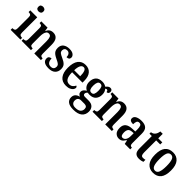

<svg xmlns="http://www.w3.org/2000/svg" viewBox="232 -2124 3723 3723"><g transform="rotate(45 2093.0 -262.5)"><path d="M146 -634Q117 -634 98 -649Q79 -664 79 -698Q79 -733 98 -747.5Q117 -762 146 -762Q173 -762 193.5 -747.5Q214 -733 214 -698Q214 -664 193.5 -649Q173 -634 146 -634ZM16 0V-47H26Q55 -47 73 -60.5Q91 -74 91 -117V-420Q91 -463 73.5 -476Q56 -489 29 -489H18V-536H209V-120Q209 -74 227 -60.5Q245 -47 273 -47H283V0Z M316 0V-47H322Q351 -47 369.5 -59Q388 -71 388 -118V-422Q388 -466 370.5 -477.5Q353 -489 325 -489H320V-536H492L503 -459H507Q528 -505 559.5 -526.5Q591 -548 640 -548Q709 -548 746 -501.5Q783 -455 783 -352V-118Q783 -72 798 -59.5Q813 -47 842 -47H846V0H664V-338Q664 -402 648.5 -438Q633 -474 592 -474Q559 -474 540.5 -451.5Q522 -429 514 -392.5Q506 -356 506 -315V-113Q506 -70 523 -58.5Q540 -47 569 -47H573V0Z M1064 10Q980 10 939.5 -18.5Q899 -47 899 -99Q899 -137 921 -152.5Q943 -168 970 -168Q970 -110 994.5 -76.5Q1019 -43 1067 -43Q1112 -43 1132.5 -65Q1153 -87 1153 -123Q1153 -158 1130.5 -178.5Q1108 -199 1052 -224Q1003 -247 971 -269.5Q939 -292 923.5 -322Q908 -352 908 -397Q908 -471 956.5 -509Q1005 -547 1084 -547Q1159 -547 1194.5 -518Q1230 -489 1230 -453Q1230 -391 1156 -391Q1156 -441 1133.5 -468Q1111 -495 1074 -495Q1039 -495 1020.5 -476Q1002 -457 1002 -425Q1002 -388 1025 -368Q1048 -348 1107 -322Q1175 -293 1211 -257Q1247 -221 1247 -153Q1247 -77 1199.5 -33.5Q1152 10 1064 10Z M1537 10Q1430 10 1374.5 -62Q1319 -134 1319 -264Q1319 -405 1373.5 -476.5Q1428 -548 1528 -548Q1620 -548 1672.5 -486.5Q1725 -425 1725 -306V-261H1440Q1441 -154 1472.5 -104.5Q1504 -55 1564 -55Q1609 -55 1637.5 -79Q1666 -103 1681 -136Q1692 -132 1700 -122.5Q1708 -113 1708 -98Q1708 -75 1690 -50Q1672 -25 1634.5 -7.5Q1597 10 1537 10ZM1606 -317Q1606 -396 1588.5 -443Q1571 -490 1530 -490Q1489 -490 1466 -445.5Q1443 -401 1441 -317Z M1966 237Q1867 237 1818 200Q1769 163 1769 96Q1769 40 1802 8.5Q1835 -23 1883 -31Q1861 -41 1842 -59.5Q1823 -78 1823 -112Q1823 -143 1843 -166.5Q1863 -190 1896 -210Q1856 -227 1830.5 -267Q1805 -307 1805 -363Q1805 -450 1849.5 -499Q1894 -548 1986 -548Q2019 -548 2045 -539.5Q2071 -531 2091 -517Q2106 -534 2128 -553.5Q2150 -573 2182 -573Q2210 -573 2223.5 -556.5Q2237 -540 2237 -518Q2237 -496 2225 -478.5Q2213 -461 2183 -461Q2183 -480 2174 -491.5Q2165 -503 2153 -503Q2142 -503 2134 -499Q2126 -495 2119 -490Q2137 -470 2149.5 -441Q2162 -412 2162 -367Q2162 -290 2119 -240Q2076 -190 1986 -190Q1976 -190 1960.5 -191.5Q1945 -193 1936 -196Q1925 -188 1914.5 -173Q1904 -158 1904 -138Q1904 -99 1954 -99H2051Q2135 -99 2173 -57.5Q2211 -16 2211 49Q2211 136 2151 186.5Q2091 237 1966 237ZM1984 -243Q2025 -243 2040 -274Q2055 -305 2055 -365Q2055 -427 2039.5 -460.5Q2024 -494 1984 -494Q1945 -494 1929 -459.5Q1913 -425 1913 -364Q1913 -306 1929 -274.5Q1945 -243 1984 -243ZM1968 183Q2048 183 2082 152Q2116 121 2116 73Q2116 35 2097 18.5Q2078 2 2041 2H1945Q1926 2 1907 10Q1888 18 1875.5 37Q1863 56 1863 92Q1863 133 1889.5 158Q1916 183 1968 183Z M2261 0V-47H2267Q2296 -47 2314.5 -59Q2333 -71 2333 -118V-422Q2333 -466 2315.5 -477.5Q2298 -489 2270 -489H2265V-536H2437L2448 -459H2452Q2473 -505 2504.5 -526.5Q2536 -548 2585 -548Q2654 -548 2691 -501.5Q2728 -455 2728 -352V-118Q2728 -72 2743 -59.5Q2758 -47 2787 -47H2791V0H2609V-338Q2609 -402 2593.5 -438Q2578 -474 2537 -474Q2504 -474 2485.5 -451.5Q2467 -429 2459 -392.5Q2451 -356 2451 -315V-113Q2451 -70 2468 -58.5Q2485 -47 2514 -47H2518V0Z M2988 10Q2932 10 2893 -29.5Q2854 -69 2854 -152Q2854 -232 2902 -270.5Q2950 -309 3048 -312L3119 -315V-373Q3119 -429 3106 -460.5Q3093 -492 3054 -492Q3016 -492 3002.5 -463Q2989 -434 2989 -384Q2890 -384 2890 -448Q2890 -498 2939.5 -523Q2989 -548 3063 -548Q3150 -548 3194 -509Q3238 -470 3238 -375V-118Q3238 -77 3250 -62Q3262 -47 3291 -47H3294V0H3144L3128 -78H3120Q3101 -50 3084 -30.5Q3067 -11 3044.5 -0.5Q3022 10 2988 10ZM3030 -53Q3071 -53 3095.5 -91.5Q3120 -130 3120 -191V-270L3077 -267Q3020 -263 2998 -233Q2976 -203 2976 -147Q2976 -102 2989 -77.5Q3002 -53 3030 -53Z M3539 10Q3475 10 3441.5 -24.5Q3408 -59 3408 -147V-479H3343V-520Q3370 -522 3390 -533.5Q3410 -545 3423 -561Q3436 -576 3446 -599Q3456 -622 3462 -659H3527V-536H3638V-479H3527V-151Q3527 -102 3540 -80Q3553 -58 3584 -58Q3602 -58 3617 -60Q3632 -62 3646 -66V-10Q3632 -4 3604.5 3Q3577 10 3539 10Z M3924 10Q3823 10 3764.5 -59Q3706 -128 3706 -269Q3706 -548 3927 -548Q4027 -548 4085.5 -479Q4144 -410 4144 -269Q4144 -128 4088 -59Q4032 10 3924 10ZM3926 -47Q3979 -47 4000.5 -103.5Q4022 -160 4022 -269Q4022 -379 4000.5 -434Q3979 -489 3925 -489Q3871 -489 3849.5 -434Q3828 -379 3828 -269Q3828 -160 3850 -103.5Q3872 -47 3926 -47Z"/></g></svg>

Font: Noto Serif Hebrew Condensed SemiBold
Style: Regular
Weight: 600
Width: 3
Designer: Monotype Design Team
Foundry: Monotype Imaging Inc.
Version: Version 2.004; ttfautohint (v1.8.4.7-5d5b)